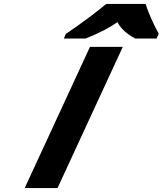

<svg xmlns="http://www.w3.org/2000/svg" viewBox="-20 -951 822 971"><path d="M271 0 601 -714H435L105 0ZM716 -931H518L512 -927C469 -891 406 -843 317 -782L313 -780L303 -756H412L414 -757C489 -786 536 -813 574 -839C587 -814 611 -785 662 -757L663 -756H772L782 -780V-782C762 -817 729 -888 718 -927Z"/></svg>

Font: Passageway
Style: BdSuIt
Weight: 700
Foundry: Ascender Corporation
Version: Version 1.11